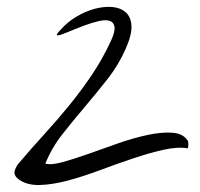

<svg xmlns="http://www.w3.org/2000/svg" viewBox="-20 -526 575 552"><path d="M33.2 -10.7Q19.5 -21.5 22 -33.2Q24.4 -44.9 33.2 -55.7Q70.3 -99.6 107.4 -140.1Q144.5 -180.7 178.7 -222.7Q212.9 -264.6 243.7 -310.1Q274.4 -355.5 298.8 -408.2Q311.5 -435.5 309.1 -449.2Q306.6 -462.9 294.4 -466.3Q282.2 -469.7 263.7 -465.3Q245.1 -460.9 225.1 -453.6Q205.1 -446.3 186.5 -438.5Q168 -430.7 156.7 -426.8Q145.5 -422.9 143.6 -425.3Q141.6 -427.7 155.3 -441.4Q172.9 -461.9 198.7 -477.5Q224.6 -493.2 251.5 -500.5Q278.3 -507.8 302.2 -505.9Q326.2 -503.9 341.3 -490.7Q356.4 -477.5 357.9 -452.1Q359.4 -426.8 341.8 -386.7Q321.3 -339.8 289.6 -299.3Q257.8 -258.8 224.6 -219.7Q191.4 -180.7 160.2 -141.1Q128.9 -101.6 110.4 -55.7Q126 -50.8 158.7 -59.6Q191.4 -68.4 232.4 -83Q273.4 -97.7 317.9 -113.3Q362.3 -128.9 402.8 -137.7Q443.4 -146.5 474.6 -144.5Q505.9 -142.6 519.5 -122.1Q521.5 -120.1 521.5 -110.8Q521.5 -101.6 519.5 -99.6Q490.2 -104.5 449.2 -95.2Q408.2 -85.9 361.8 -70.3Q315.4 -54.7 267.1 -36.6Q218.8 -18.6 174.8 -6.8Q130.9 4.9 93.8 5.9Q56.6 6.8 33.2 -10.7Z"/></svg>

Font: Nothing You Could Do
Style: Regular
Weight: 400
Version: Version 1.005